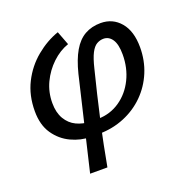

<svg xmlns="http://www.w3.org/2000/svg" viewBox="-125 -634 900 928"><g transform="rotate(-20 325.0 -170.0)"><path d="M183 178 295 -295Q312 -363 337 -406Q362 -449 397.5 -469Q433 -489 479 -489Q541 -489 580 -443Q619 -397 619 -314Q619 -246 594.5 -187Q570 -128 525.5 -83.5Q481 -39 421 -14Q361 11 291 12L310 -58Q373 -59 422.5 -93Q472 -127 500 -184Q528 -241 528 -310Q528 -362 511 -387.5Q494 -413 466 -413Q448 -413 431.5 -403.5Q415 -394 401.5 -368Q388 -342 376 -292Q361 -234 346.5 -172Q332 -110 318 -48.5Q304 13 292.5 70.5Q281 128 272 178ZM247 12Q196 12 147 -11Q98 -34 66.5 -80Q35 -126 35 -197Q35 -278 67.5 -342.5Q100 -407 154.5 -452Q209 -497 270 -518L297 -447Q251 -431 212.5 -394.5Q174 -358 151 -309.5Q128 -261 128 -205Q128 -156 147.5 -123Q167 -90 199.5 -74.5Q232 -59 271 -58Z"/></g></svg>

Font: Source Sans 3 Medium
Style: Italic
Weight: 500
Italic angle: -11°
Designer: Paul D. Hunt
Foundry: Adobe
Version: Version 3.052;hotconv 1.1.0;makeotfexe 2.6.0